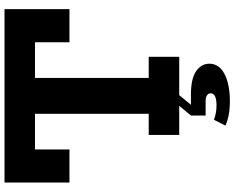

<svg xmlns="http://www.w3.org/2000/svg" viewBox="-112 -686 1019 834"><g transform="rotate(-90 397.0 -269.5)"><path d="M773.7 -758.9V-476.8H629.8V-626.5H475.1V-132.5H566.7V0H227.4V-132.5H319.1V-626.5H164.4V-476.8H20.5V-758.9ZM293.4 150.7Q305.4 155.7 321.5 158.8Q337.6 162 355.6 162Q381.9 162 395.1 155.5Q408.3 149 408.3 137Q408.3 126.5 399.3 120.6Q390.2 114.7 374.7 114.7H311.8V50.9H402.9Q471.8 50.9 504.3 73.4Q536.8 96 536.8 131Q536.8 172.9 492.5 196.5Q448.3 220 372.8 220Q339.8 220 313.9 214.9Q288 209.9 267.8 200.8ZM378.7 -30.1H425.2L358.3 50.9H311.8Z"/></g></svg>

Font: Hepta Slab ExtraLight
Style: Regular
Weight: 200
Designer: Michael LaGattuta
Foundry: Michael LaGattuta
Version: Version 1.100